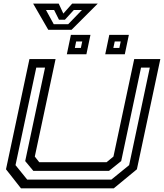

<svg xmlns="http://www.w3.org/2000/svg" viewBox="-20 -1020 888 1040"><path d="M93.5 0 12.5 -103 139.5 -700H281L168.5 -172L192.5 -141.5H557.5L594.5 -172L707 -700H848.5L721.5 -103L596.5 0ZM127.5 -47H583L679.5 -125.5L791.5 -654H744L636.5 -147.5L570.5 -94.5H160.5L116.5 -147.5L224 -654H176.5L64 -125.5ZM550 -726 572 -831H678L656 -726ZM342 -726 364 -831H470L448 -726ZM385.5 -760.5H418L425.5 -795.5H392.5ZM594 -760.5H626.5L634 -795.5H601.5ZM241.5 -858.5 159.5 -1000.5H298L323 -946.5L371 -1000.5H509.5L367.5 -858.5ZM271 -889H349.5L424 -966H380L331.5 -913H299.5L273 -966H229Z"/></svg>

Font: Tourney Expanded Medium
Style: Italic
Weight: 500
Width: 7
Italic angle: -12°
Designer: Tyler Finck
Foundry: Etcetera Type Co
Version: Version 1.010; ttfautohint (v1.8.3)